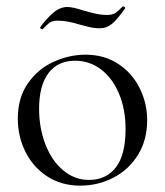

<svg xmlns="http://www.w3.org/2000/svg" viewBox="-20 -571 520 604"><path d="M36 -198Q36 -263 67.5 -308.5Q99 -354 148.5 -376.5Q198 -399 249 -399Q308 -399 352 -370Q396 -341 419.5 -293.5Q443 -246 443 -193Q443 -131 414.5 -84.5Q386 -38 337.5 -12.5Q289 13 232 13Q174 13 129.5 -15.5Q85 -44 60.5 -92.5Q36 -141 36 -198ZM375 -165Q375 -227 354.5 -276Q334 -325 298 -352.5Q262 -380 216 -380Q162 -380 132.5 -341Q103 -302 103 -229Q103 -168 123 -116.5Q143 -65 179 -35Q215 -5 260 -5Q314 -5 344.5 -44.5Q375 -84 375 -165ZM366 -551H367Q370 -551 372.5 -548.5Q375 -546 373 -544Q347 -507 330.5 -494.5Q314 -482 294 -482Q276 -482 256.5 -487Q237 -492 233 -493Q192 -506 163 -506Q145 -506 136.5 -500Q128 -494 114 -479H113Q110 -479 107.5 -481.5Q105 -484 107 -486Q124 -510 146 -529.5Q168 -549 192 -549Q209 -549 242 -538Q247 -537 270.5 -530.5Q294 -524 317 -524Q334 -524 343.5 -530.5Q353 -537 366 -551Z"/></svg>

Font: Cormorant Garamond
Style: Regular
Weight: 400
Designer: Christian Thalmann (Catharsis Fonts)
Version: Version 3.000